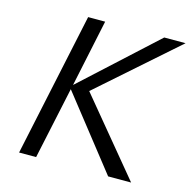

<svg xmlns="http://www.w3.org/2000/svg" viewBox="-103 -802 899 904"><g transform="rotate(15 346.0 -350.0)"><path d="M502 0 226 -351 151 0H68L217 -700H300L231 -373L588 -700H692L312 -365L614 0Z"/></g></svg>

Font: Isabella Sans
Style: Italic
Weight: 400
Italic angle: -12°
Designer: Christian Thalmann (Catharsis Fonts), Cristiano Sobral
Foundry: The Isabella Sans Project Authors
Version: Version 2.026; ttfautohint (v1.8.4.7-5d5b-dirty)